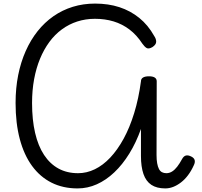

<svg xmlns="http://www.w3.org/2000/svg" viewBox="-20 -1035 1127 1072"><path d="M413 17Q332 17 268 -15Q204 -47 159 -108.5Q114 -170 90.5 -258.5Q67 -347 67 -460Q67 -543 81.5 -615.5Q96 -688 123.5 -750Q151 -812 190 -861Q229 -910 278.5 -944.5Q328 -979 386.5 -997Q445 -1015 511 -1015Q585 -1015 646.5 -995Q708 -975 757.5 -935Q807 -895 841 -834Q852 -818 852 -802Q852 -786 831 -772Q810 -760 798.5 -767Q787 -774 775 -791Q743 -840 702.5 -870.5Q662 -901 614 -915.5Q566 -930 510 -930Q458 -930 411.5 -915Q365 -900 325.5 -871Q286 -842 255.5 -800.5Q225 -759 203.5 -707Q182 -655 170.5 -593Q159 -531 159 -460Q159 -366 176 -293Q193 -220 226 -170Q259 -120 306.5 -94Q354 -68 416 -68Q464 -68 509.5 -90Q555 -112 595.5 -155Q636 -198 670 -260Q704 -322 729 -403Q754 -484 767 -581Q767 -595 778.5 -602Q790 -609 812 -609Q833 -609 844 -602Q855 -595 855 -581L854 -170Q854 -143 857.5 -123.5Q861 -104 867.5 -91.5Q874 -79 884.5 -73.5Q895 -68 909 -68Q926 -68 941 -77.5Q956 -87 969.5 -104.5Q983 -122 996 -146Q1005 -163 1017.5 -166.5Q1030 -170 1048 -161Q1064 -153 1067 -140.5Q1070 -128 1062 -112Q1048 -81 1030 -57Q1012 -33 990.5 -16.5Q969 0 947 8.5Q925 17 903 17Q855 17 825 -3Q795 -23 781 -63.5Q767 -104 767 -164V-315Q740 -239 702 -177.5Q664 -116 618 -72.5Q572 -29 520.5 -6Q469 17 413 17Z"/></svg>

Font: Playwrite PE
Style: Regular
Weight: 400
Designer: Veronika Burian, José Scaglione
Foundry: TypeTogether
Version: Version 1.002